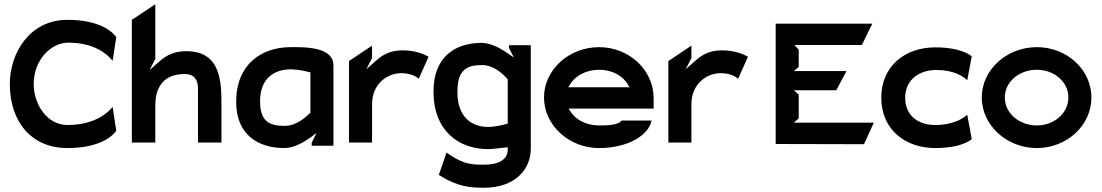

<svg xmlns="http://www.w3.org/2000/svg" viewBox="-20 -683 5166 900"><path d="M26 -290C26 -109 130 11 296 11C463 11 516 -57 525 -70L508 -182C486 -154 423 -97 296 -97C201 -97 138 -193 138 -290C138 -401 218 -483 300 -483C425 -483 485 -427 508 -398L525 -509C517 -521 464 -590 296 -590C116 -590 26 -430 26 -290Z M598 -15H708V-190C708 -255 732 -336 846 -336C888 -336 908 -312 908 -268V-15H1018V-190C1018 -296 1017 -443 854 -443C779 -443 746 -412 710 -380L681 -354L708 -407V-663L598 -590Z M1087 -206C1087 -52 1189 11 1313 11C1360 11 1409 -19 1440 -42L1464 -60L1441 -14V0H1543V-377C1543 -455 1433 -462 1368 -462H1343C1205 -462 1087 -381 1087 -206ZM1199 -208C1199 -319 1269 -358 1343 -358C1375 -358 1409 -350 1429 -345L1435 -344V-154L1432 -152C1416 -136 1370 -93 1316 -93C1249 -93 1199 -108 1199 -208Z M1616 -15H1724V-194C1724 -292 1798 -340 1861 -340C1904 -340 1930 -325 1943 -314L1989 -417C1975 -425 1932 -447 1869 -447C1794 -447 1762 -416 1726 -384L1697 -358L1724 -411V-469L1616 -397Z M2012 -254C2012 -70 2130 16 2268 16C2292 16 2321 11 2352 8L2360 7V18C2360 64 2320 89 2248 89C2196 89 2157 88 2092 45L2073 32L2037 137L2049 144C2127 192 2185 197 2248 197C2396 197 2468 110 2468 14V-471H2366V-458L2389 -413L2365 -430C2337 -450 2285 -482 2238 -482C2114 -482 2012 -417 2012 -254ZM2124 -252C2124 -361 2173 -378 2241 -378C2295 -378 2342 -333 2358 -313L2360 -311V-104L2354 -102C2336 -97 2300 -88 2268 -88C2194 -88 2124 -131 2124 -252Z M2530 -226C2530 -96 2647 11 2788 11C2926 11 3022 -51 3034 -118H2893C2879 -95 2820 -95 2788 -95C2729 -95 2678 -121 2653 -162L2645 -174H3044V-222C3044 -355 2929 -462 2788 -462C2647 -462 2530 -356 2530 -226ZM2644 -274 2652 -287C2676 -328 2728 -356 2788 -356C2848 -356 2899 -329 2923 -287L2931 -274Z M3113 -15H3221V-194C3221 -292 3295 -340 3358 -340C3401 -340 3427 -325 3440 -314L3486 -417C3472 -425 3429 -447 3366 -447C3291 -447 3259 -416 3223 -384L3194 -358L3221 -411V-469L3113 -397Z M3616 -8 4030 -7 4076 -108H3701L3724 -128V-240L3701 -260H3900L3948 -350H3701L3724 -369V-450L3704 -472H4020L4069 -572H3616Z M4111 -225C4111 -75 4224 11 4364 11C4478 11 4524 -21 4535 -31L4514 -145C4495 -128 4448 -97 4364 -97C4285 -97 4223 -140 4223 -225C4223 -310 4290 -355 4369 -355C4451 -355 4495 -325 4514 -307L4535 -419C4524 -428 4478 -461 4364 -461C4224 -461 4111 -375 4111 -225Z M4582 -226C4582 -96 4699 11 4840 11C4982 11 5096 -96 5096 -226C5096 -356 4982 -462 4840 -462C4699 -462 4582 -356 4582 -226ZM4690 -226C4690 -300 4758 -356 4840 -356C4921 -356 4988 -300 4988 -226C4988 -152 4921 -95 4840 -95C4758 -95 4690 -152 4690 -226Z"/></svg>

Font: Charger Eco
Style: Regular
Weight: 1000
Designer: Jasper
Foundry: Cannot Into Space Fonts
Version: Version 1.1